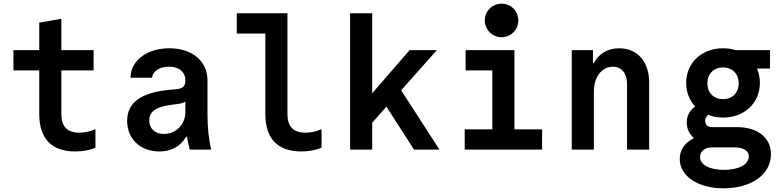

<svg xmlns="http://www.w3.org/2000/svg" viewBox="-20 -812 4240 1042"><path d="M313 -193V-430H488V-540H313V-710L193 -689V-540H53V-430H193V-193C193 -60 260 10 388 10C429 10 468 3 498 -11V-111C469 -98 439 -92 411 -92C345 -92 313 -125 313 -193Z M986 -375C986 -345 972 -331 938 -328L905 -325C746 -311 670 -256 670 -156C670 -58 742 10 845 10C911 10 961 -19 990 -70H995C999 -44 1004 -20 1010 0H1126C1113 -55 1106 -120 1106 -193V-376C1106 -480 1023 -550 899 -550C777 -550 689 -483 688 -390H805C809 -426 846 -450 897 -450C953 -450 986 -421 986 -375ZM870 -85C821 -85 790 -114 790 -158C790 -207 827 -233 915 -244L947 -248C962 -250 975 -254 986 -260V-204C986 -137 935 -85 870 -85Z M1540 -193V-740H1265V-630H1420V-193C1420 -60 1487 10 1615 10C1656 10 1695 3 1725 -11V-111C1696 -98 1666 -92 1638 -92C1572 -92 1540 -125 1540 -193Z M1880 0H2000V-146L2077 -233L2227 0H2365L2157 -322L2351 -540H2203L2000 -306V-740H1880Z M2502 0H2922V-110H2772V-540H2507V-430H2652V-110H2502ZM2611 -701C2611 -651 2652 -610 2702 -610C2753 -610 2793 -651 2793 -701C2793 -752 2753 -792 2702 -792C2652 -792 2611 -752 2611 -701Z M3083 0H3203V-315C3203 -394 3246 -450 3306 -450C3354 -450 3383 -414 3383 -355V0H3503V-365C3503 -477 3439 -550 3340 -550C3278 -550 3230 -521 3202 -469H3198V-540H3083Z M3704 -362C3704 -311 3722 -267 3753 -234C3724 -214 3707 -184 3707 -147C3707 -114 3721 -85 3744 -65V-61C3697 -38 3669 1 3669 51C3669 144 3768 210 3907 210C4059 210 4164 134 4164 25C4164 -65 4092 -122 3980 -122H3842C3821 -122 3807 -136 3807 -156C3807 -169 3813 -180 3823 -189C3847 -179 3874 -174 3904 -174C4020 -174 4104 -253 4104 -362C4104 -388 4099 -413 4090 -435V-440H4159V-540H3972C3951 -547 3928 -550 3904 -550C3788 -550 3704 -471 3704 -362ZM3842 -12H3965C4015 -12 4044 6 4044 37C4044 80 3990 110 3909 110C3831 110 3779 82 3779 40C3779 10 3805 -12 3842 -12ZM3904 -274C3853 -274 3819 -309 3819 -360C3819 -411 3853 -446 3904 -446C3955 -446 3989 -411 3989 -360C3989 -309 3955 -274 3904 -274Z"/></svg>

Font: CommitMono
Style: Bold
Weight: 700
Monospace: yes
Designer: Eigil Nikolajsen
Foundry: Eigil Nikolajsen
Version: Version 1.143